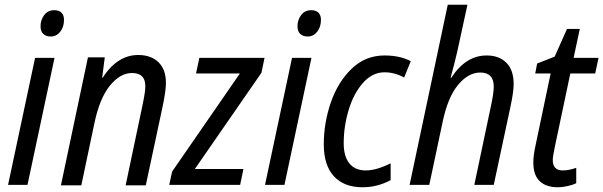

<svg xmlns="http://www.w3.org/2000/svg" viewBox="-20 -780 2545 810"><path d="M151 -669Q151 -696 166.5 -716.5Q182 -737 209 -737Q229 -737 239.5 -726.5Q250 -716 250 -696Q250 -666 234 -646Q218 -626 194 -626Q174 -626 162.5 -637Q151 -648 151 -669ZM128 -536H210L96 0H14Z M351 -538H422L411 -452H413Q475 -548 563 -548Q617 -548 648.5 -517.5Q680 -487 680 -430Q680 -398 667 -335L595 2H510L581 -335Q582 -340 587.5 -368Q593 -396 593 -417Q593 -472 537 -472Q487 -472 443.5 -418.5Q400 -365 378 -259L323 2H237Z M706 -56 992 -470H807L821 -536H1096L1083 -473L802 -67H1007L993 0H694Z M1235 -669Q1235 -696 1250.5 -716.5Q1266 -737 1293 -737Q1313 -737 1323.5 -726.5Q1334 -716 1334 -696Q1334 -666 1318 -646Q1302 -626 1278 -626Q1258 -626 1246.5 -637Q1235 -648 1235 -669ZM1212 -536H1294L1180 0H1098Z M1346 -171Q1346 -262 1376 -348.5Q1406 -435 1464 -490.5Q1522 -546 1602 -546Q1667 -546 1713 -522L1685 -453Q1645 -475 1602 -475Q1551 -475 1511.5 -430.5Q1472 -386 1451 -316.5Q1430 -247 1430 -176Q1430 -120 1454 -90.5Q1478 -61 1523 -61Q1568 -61 1628 -91V-20Q1572 10 1509 10Q1432 10 1389 -36Q1346 -82 1346 -171Z M1869 -760H1952L1909 -562Q1897 -510 1881 -452H1884Q1945 -546 2033 -546Q2086 -546 2116.5 -515Q2147 -484 2147 -426Q2147 -393 2134 -332L2063 0H1981L2051 -332Q2063 -387 2063 -415Q2063 -474 2006 -474Q1956 -474 1912.5 -422Q1869 -370 1847 -264L1791 0H1708Z M2230 -94Q2230 -125 2239 -165L2303 -470H2238L2246 -512L2320 -541L2372 -658H2426L2400 -536H2505L2491 -470H2386L2321 -162Q2312 -119 2312 -105Q2312 -61 2354 -61Q2380 -61 2411 -72V-7Q2397 0 2374.5 5Q2352 10 2333 10Q2284 10 2257 -15.5Q2230 -41 2230 -94Z"/></svg>

Font: Noto Sans UI Narrow
Style: Italic
Weight: 400
Width: 4
Italic angle: -12°
Designer: Monotype Design Team
Foundry: Monotype Imaging Inc.
Version: Version 1.001